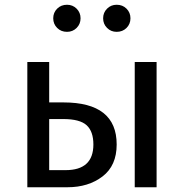

<svg xmlns="http://www.w3.org/2000/svg" viewBox="-20 -788 774 808"><path d="M262 -654Q237 -654 220.5 -670.5Q204 -687 204 -711Q204 -735 220.5 -751.5Q237 -768 262 -768Q286 -768 302.5 -751.5Q319 -735 319 -711Q319 -687 302.5 -670.5Q286 -654 262 -654ZM471 -768Q496 -768 512.5 -751.5Q529 -735 529 -711Q529 -687 512.5 -670.5Q496 -654 471 -654Q447 -654 430.5 -670.5Q414 -687 414 -711Q414 -735 430.5 -751.5Q447 -768 471 -768ZM247 -357Q471 -357 471 -180Q471 -91 411.5 -45.5Q352 0 264 0H95V-527H187V-357ZM547 -527H639V0H547ZM256 -72Q373 -72 373 -180Q373 -235 344.5 -261Q316 -287 246 -287H187V-72Z"/></svg>

Font: Fira Sans
Style: Regular
Weight: 400
Designer: Carrois Corporate & Edenspiekermann AG
Foundry: Carrois Corporate GbR & Edenspiekermann AG
Version: Version 4.106;PS 004.106;hotconv 1.0.70;makeotf.lib2.5.58329